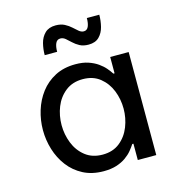

<svg xmlns="http://www.w3.org/2000/svg" viewBox="-112 -848 877 954"><g transform="rotate(-15 326.5 -371.0)"><path d="M305 -540Q343 -540 371 -530.5Q399 -521 419.5 -506.5Q440 -492 453.5 -476Q467 -460 476 -446H482V-530H577V0H482V-84H476Q467 -70 453.5 -53.5Q440 -37 419.5 -22.5Q399 -8 371 1Q343 10 305 10Q245 10 200 -13.5Q155 -37 125 -76.5Q95 -116 80 -165Q65 -214 65 -265Q65 -316 80 -365Q95 -414 125 -453.5Q155 -493 200 -516.5Q245 -540 305 -540ZM321 -459Q268 -459 232 -430.5Q196 -402 178.5 -358Q161 -314 161 -265Q161 -217 178.5 -172.5Q196 -128 232 -99.5Q268 -71 321 -71Q374 -71 409.5 -99.5Q445 -128 462.5 -172.5Q480 -217 480 -265Q480 -314 462.5 -358Q445 -402 409.5 -430.5Q374 -459 321 -459ZM395 -617Q368 -617 349.5 -627Q331 -637 317.5 -650Q304 -663 292 -673Q280 -683 266 -683Q249 -683 241.5 -666.5Q234 -650 234 -623H170Q170 -654 177.5 -683.5Q185 -713 205 -732.5Q225 -752 260 -752Q287 -752 306 -742Q325 -732 338.5 -719.5Q352 -707 364 -697Q376 -687 389 -687Q405 -687 412.5 -703Q420 -719 420 -747H484Q484 -716 476.5 -686Q469 -656 449.5 -636.5Q430 -617 395 -617Z"/></g></svg>

Font: Be Vietnam Pro Variable Thin
Style: Regular
Weight: 100
Designer: Lam Bao, Tony Le, Vietanh Nguyen
Foundry: Yellow Type Foundry
Version: Version 1.002